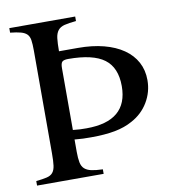

<svg xmlns="http://www.w3.org/2000/svg" viewBox="-76 -728 709 795"><g transform="rotate(-10 278.0 -331.0)"><path d="M293 -643Q262 -640 244 -635.5Q226 -631 216.5 -619Q207 -607 204.5 -586.5Q202 -566 202 -532H282Q342 -532 390 -519.5Q438 -507 472 -483.5Q506 -460 524 -426.5Q542 -393 542 -351Q542 -301 516.5 -258.5Q491 -216 446 -192Q414 -174 372 -166Q330 -158 271 -158Q253 -158 237.5 -158.5Q222 -159 202 -161V-109Q202 -82 205.5 -64.5Q209 -47 219.5 -37.5Q230 -28 248 -24Q266 -20 296 -19V0H16V-19Q44 -22 61 -26Q78 -30 86.5 -40.5Q95 -51 97.5 -69.5Q100 -88 100 -120V-553Q100 -580 97.5 -596.5Q95 -613 86 -622Q77 -631 60.5 -635.5Q44 -640 16 -643V-662H293ZM202 -201Q219 -199 231.5 -198.5Q244 -198 259 -198Q433 -198 433 -345Q433 -423 385.5 -458.5Q338 -494 234 -494Q215 -494 208.5 -487.5Q202 -481 202 -461Z"/></g></svg>

Font: Klingon pIqaD Mandel
Style: Regular
Weight: 400
Width: 0
Designer: Mike Neff (qa'vaj)
Foundry: Mike Neff and Michael Everson
Version: Version 2.003